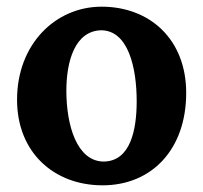

<svg xmlns="http://www.w3.org/2000/svg" viewBox="-20 -536 606 572"><path d="M280.8 -445.8C362.3 -445.8 387.2 -334 387.2 -234.4C387.2 -148.9 368.7 -56.2 289.6 -54.7C209 -54.7 177.7 -162.6 177.7 -265.6C177.7 -353.5 203.1 -443.4 280.8 -445.8ZM282.7 -516.1C145.5 -516.1 30.8 -404.8 30.8 -238.8C30.8 -81.5 141.1 16.1 285.6 16.1C432.1 16.1 534.7 -90.8 534.7 -259.3C534.7 -419.4 425.8 -516.1 282.7 -516.1Z"/></svg>

Font: Parastoo
Style: Bold
Weight: 700
Foundry: Saber Rastikerdar (saber.rastikerdar@gmail.com)
Version: Version 2.0.1